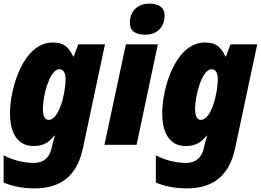

<svg xmlns="http://www.w3.org/2000/svg" viewBox="-28 -797 1436 1057"><path d="M163 240C294 240 393 183 428 21L550 -553H403L378 -486H375C349 -541 321 -563 262 -563C101 -563 27 -313 27 -174C27 -48 81 7 156 7C209 7 241 -12 271 -50H274C268 -29 262 -9 259 6L254 26C243 69 213 100 158 100C100 100 36 82 -8 58V208C35 226 89 240 163 240ZM240 -137C219 -137 208 -158 208 -199C208 -269 245 -416 299 -416C322 -416 333 -394 333 -360C333 -286 298 -137 240 -137Z M771 -606C840 -606 878 -650 878 -712C878 -758 843 -777 794 -777C723 -777 687 -729 687 -672C687 -625 720 -606 771 -606ZM547 0H724L841 -553H665Z M1001 240C1132 240 1231 183 1266 21L1388 -553H1241L1216 -486H1213C1187 -541 1159 -563 1100 -563C939 -563 865 -313 865 -174C865 -48 919 7 994 7C1047 7 1079 -12 1109 -50H1112C1106 -29 1100 -9 1097 6L1092 26C1081 69 1051 100 996 100C938 100 874 82 830 58V208C873 226 927 240 1001 240ZM1078 -137C1057 -137 1046 -158 1046 -199C1046 -269 1083 -416 1137 -416C1160 -416 1171 -394 1171 -360C1171 -286 1136 -137 1078 -137Z"/></svg>

Font: Noto Sans UI SemiCondensed Black
Style: Italic
Weight: 900
Width: 4
Italic angle: -372°
Designer: Monotype Design Team
Foundry: Monotype Imaging Inc.
Version: Version 1.901